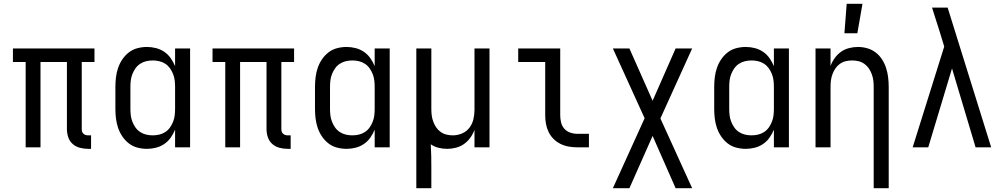

<svg xmlns="http://www.w3.org/2000/svg" viewBox="-20 -775 5290 1010"><path d="M459 8H443Q422 8 400.5 2.5Q379 -3 362.5 -17.5Q346 -32 339 -53Q332 -74 332 -96V-449H193V0H115V-449H48V-520H477V-449H410V-96Q410 -89 412 -82.5Q414 -76 419 -71.5Q424 -67 430.5 -65Q437 -63 443 -63H459Z M753 8Q728 8 703 1.5Q678 -5 658 -20.5Q638 -36 623.5 -57.5Q609 -79 601 -103Q593 -127 590 -152Q587 -177 587 -202V-318Q587 -343 590 -368Q593 -393 601 -417Q609 -441 623.5 -462.5Q638 -484 658 -499.5Q678 -515 703 -521.5Q728 -528 753 -528Q777 -528 800.5 -522Q824 -516 844 -502.5Q864 -489 878 -469Q892 -449 901 -427V-520H980V0H901V-93Q892 -71 878 -51Q864 -31 844 -17.5Q824 -4 800.5 2Q777 8 753 8ZM783 -63Q801 -63 818 -67Q835 -71 849.5 -80.5Q864 -90 874 -104Q884 -118 890.5 -134.5Q897 -151 899 -168Q901 -185 901 -202V-318Q901 -335 899 -352Q897 -369 890.5 -385.5Q884 -402 874 -416Q864 -430 849.5 -439.5Q835 -449 818 -453Q801 -457 784 -457Q766 -457 749 -453Q732 -449 717.5 -439.5Q703 -430 693 -416Q683 -402 676.5 -385.5Q670 -369 668 -352Q666 -335 666 -318V-202Q666 -185 668 -168Q670 -151 676.5 -134.5Q683 -118 693 -104Q703 -90 717.5 -80.5Q732 -71 749 -67Q766 -63 783 -63Z M1509 8H1493Q1472 8 1450.5 2.5Q1429 -3 1412.5 -17.5Q1396 -32 1389 -53Q1382 -74 1382 -96V-449H1243V0H1165V-449H1098V-520H1527V-449H1460V-96Q1460 -89 1462 -82.5Q1464 -76 1469 -71.5Q1474 -67 1480.5 -65Q1487 -63 1493 -63H1509Z M1803 8Q1778 8 1753 1.5Q1728 -5 1708 -20.5Q1688 -36 1673.5 -57.5Q1659 -79 1651 -103Q1643 -127 1640 -152Q1637 -177 1637 -202V-318Q1637 -343 1640 -368Q1643 -393 1651 -417Q1659 -441 1673.5 -462.5Q1688 -484 1708 -499.5Q1728 -515 1753 -521.5Q1778 -528 1803 -528Q1827 -528 1850.5 -522Q1874 -516 1894 -502.5Q1914 -489 1928 -469Q1942 -449 1951 -427V-520H2030V0H1951V-93Q1942 -71 1928 -51Q1914 -31 1894 -17.5Q1874 -4 1850.5 2Q1827 8 1803 8ZM1833 -63Q1851 -63 1868 -67Q1885 -71 1899.5 -80.5Q1914 -90 1924 -104Q1934 -118 1940.5 -134.5Q1947 -151 1949 -168Q1951 -185 1951 -202V-318Q1951 -335 1949 -352Q1947 -369 1940.5 -385.5Q1934 -402 1924 -416Q1914 -430 1899.5 -439.5Q1885 -449 1868 -453Q1851 -457 1834 -457Q1816 -457 1799 -453Q1782 -449 1767.5 -439.5Q1753 -430 1743 -416Q1733 -402 1726.5 -385.5Q1720 -369 1718 -352Q1716 -335 1716 -318V-202Q1716 -185 1718 -168Q1720 -151 1726.5 -134.5Q1733 -118 1743 -104Q1753 -90 1767.5 -80.5Q1782 -71 1799 -67Q1816 -63 1833 -63Z M2170 215V-520H2249V-202Q2249 -185 2251 -168.5Q2253 -152 2259 -135.5Q2265 -119 2274.5 -105Q2284 -91 2298 -81Q2312 -71 2328.5 -67Q2345 -63 2362 -63Q2387 -63 2410.5 -73Q2434 -83 2449 -102.5Q2464 -122 2470 -146.5Q2476 -171 2476 -196V-520H2555V0H2476V-92Q2468 -70 2454 -50.5Q2440 -31 2421 -17.5Q2402 -4 2378.5 2Q2355 8 2332 8Q2309 8 2287 2.5Q2265 -3 2246 -16Q2248 15 2248.5 46Q2249 77 2249 107V215Z M3078 0H3017Q2994 0 2971.5 -4Q2949 -8 2928.5 -18Q2908 -28 2892 -44Q2876 -60 2866 -80.5Q2856 -101 2852 -123.5Q2848 -146 2848 -169V-449H2706V-520H2927V-169Q2927 -150 2931.5 -131Q2936 -112 2948.5 -98Q2961 -84 2979.5 -77.5Q2998 -71 3017 -71H3078Z M3621 215H3534L3413 -60L3291 215H3204L3371 -153L3204 -520H3291L3413 -245L3534 -520H3621L3454 -152Z M3903 8Q3878 8 3853 1.5Q3828 -5 3808 -20.5Q3788 -36 3773.5 -57.5Q3759 -79 3751 -103Q3743 -127 3740 -152Q3737 -177 3737 -202V-318Q3737 -343 3740 -368Q3743 -393 3751 -417Q3759 -441 3773.5 -462.5Q3788 -484 3808 -499.5Q3828 -515 3853 -521.5Q3878 -528 3903 -528Q3927 -528 3950.5 -522Q3974 -516 3994 -502.5Q4014 -489 4028 -469Q4042 -449 4051 -427V-520H4130V0H4051V-93Q4042 -71 4028 -51Q4014 -31 3994 -17.5Q3974 -4 3950.5 2Q3927 8 3903 8ZM3933 -63Q3951 -63 3968 -67Q3985 -71 3999.5 -80.5Q4014 -90 4024 -104Q4034 -118 4040.5 -134.5Q4047 -151 4049 -168Q4051 -185 4051 -202V-318Q4051 -335 4049 -352Q4047 -369 4040.5 -385.5Q4034 -402 4024 -416Q4014 -430 3999.5 -439.5Q3985 -449 3968 -453Q3951 -457 3934 -457Q3916 -457 3899 -453Q3882 -449 3867.5 -439.5Q3853 -430 3843 -416Q3833 -402 3826.5 -385.5Q3820 -369 3818 -352Q3816 -335 3816 -318V-202Q3816 -185 3818 -168Q3820 -151 3826.5 -134.5Q3833 -118 3843 -104Q3853 -90 3867.5 -80.5Q3882 -71 3899 -67Q3916 -63 3933 -63Z M4576 215V-318Q4576 -335 4574 -351.5Q4572 -368 4566 -384.5Q4560 -401 4550.5 -415Q4541 -429 4527 -439Q4513 -449 4496.5 -453Q4480 -457 4463 -457Q4445 -457 4428.5 -453Q4412 -449 4398 -439Q4384 -429 4374.5 -415Q4365 -401 4359 -384.5Q4353 -368 4351 -351.5Q4349 -335 4349 -318V0H4270V-520H4349V-428Q4357 -450 4371 -469.5Q4385 -489 4404 -502.5Q4423 -516 4446.5 -522Q4470 -528 4493 -528Q4518 -528 4542.5 -521Q4567 -514 4587 -498.5Q4607 -483 4620.5 -461.5Q4634 -440 4641.5 -416.5Q4649 -393 4652 -368Q4655 -343 4655 -318V215ZM4422 -600 4434 -755H4517L4490 -600Z M4863 0H4781L4947 -530L4923 -609Q4913 -640 4903 -671.5Q4893 -703 4883 -735H4965L5194 0H5112L4988 -415Z"/></svg>

Font: Iosevka Pride
Style: Regular
Weight: 400
Monospace: yes
Designer: Belleve Invis
Foundry: Belleve Invis
Version: Version 30.3.1; ttfautohint (v1.8.4)